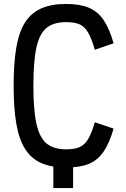

<svg xmlns="http://www.w3.org/2000/svg" viewBox="-20 -834 640 972"><path d="M250 118V0H218V-42H350V118ZM315 14Q240 14 189 -8.5Q138 -31 107 -80Q76 -129 62.5 -208Q49 -287 49 -401Q49 -514 62.5 -593Q76 -672 107 -720.5Q138 -769 189 -791.5Q240 -814 315 -814Q384 -814 429.5 -795Q475 -776 504.5 -732.5Q534 -689 555 -615L460 -582Q444 -638 426.5 -668.5Q409 -699 383.5 -710.5Q358 -722 315 -722Q252 -722 216 -693Q180 -664 164.5 -594Q149 -524 149 -401Q149 -278 164.5 -207.5Q180 -137 216 -107.5Q252 -78 315 -78Q358 -78 383.5 -89.5Q409 -101 426.5 -130.5Q444 -160 460 -215L555 -183Q534 -110 504.5 -66.5Q475 -23 430 -4.5Q385 14 315 14Z"/></svg>

Font: Victor Mono
Style: Bold
Weight: 700
Monospace: yes
Designer: Rune Bjørnerås
Version: Version 1.561;gftools[0.9.30]